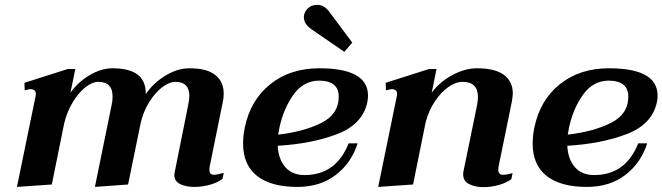

<svg xmlns="http://www.w3.org/2000/svg" viewBox="-20 -762 2736 793"><path d="M864 -40Q874 -40 904 -48L899 -23Q877 -7 845.5 1.5Q814 10 782 10Q749 10 724.5 -1.5Q700 -13 700 -40Q700 -43 702 -53L757 -327Q762 -352 762 -366Q762 -424 704 -424Q680 -424 650.5 -402Q621 -380 596 -340Q571 -300 560 -249L509 0L372 10L441 -328Q445 -345 445 -363Q445 -424 386 -424Q362 -424 334 -402.5Q306 -381 281.5 -341.5Q257 -302 245 -252L194 0L50 10L127 -365Q128 -368 128 -374Q128 -385 121.5 -389.5Q115 -394 107 -394Q102 -394 82 -389L81 -420L260 -477H291L271 -379Q302 -423 350 -451.5Q398 -480 445 -480Q582 -480 582 -377V-373Q613 -419 663 -449.5Q713 -480 763 -480Q835 -480 869.5 -452Q904 -424 904 -375Q904 -356 900 -340L846 -74Q845 -69 845 -60Q845 -40 864 -40Z M1235 -691Q1235 -710 1250 -726Q1265 -742 1291 -742Q1321 -742 1344 -708L1435 -586L1402 -548L1268 -640Q1251 -652 1243 -664Q1235 -676 1235 -691ZM1127 -160Q1130 -104 1158.5 -71.5Q1187 -39 1238 -39Q1368 -39 1420 -170H1457Q1432 -90 1367.5 -40Q1303 10 1208 10Q1099 10 1041.5 -35.5Q984 -81 984 -169Q984 -201 991 -235Q1014 -348 1096 -414Q1178 -480 1299 -480Q1500 -480 1500 -367Q1500 -354 1497 -339Q1477 -248 1372 -208Q1267 -168 1127 -160ZM1379 -363Q1379 -428 1299 -429Q1234 -429 1192.5 -371.5Q1151 -314 1134 -234Q1130 -213 1129 -206Q1234 -218 1306.5 -254Q1379 -290 1379 -363Z M2059 -40Q2073 -40 2097 -47L2092 -22Q2070 -6 2038.5 2.5Q2007 11 1976 11Q1943 11 1918 -1.5Q1893 -14 1893 -41Q1893 -49 1894 -53L1951 -331Q1954 -349 1954 -362Q1954 -424 1890 -424Q1863 -424 1832.5 -403Q1802 -382 1776.5 -344Q1751 -306 1738 -257L1686 0L1542 10L1619 -365Q1620 -368 1620 -374Q1620 -385 1613.5 -389.5Q1607 -394 1599 -394Q1594 -394 1574 -389L1573 -420L1752 -477H1783L1763 -379Q1795 -423 1847.5 -451.5Q1900 -480 1950 -480Q2025 -480 2061.5 -452.5Q2098 -425 2098 -376Q2098 -366 2094 -342L2039 -73Q2038 -68 2038 -61Q2038 -40 2059 -40Z M2323 -160Q2326 -104 2354.5 -71.5Q2383 -39 2434 -39Q2564 -39 2616 -170H2653Q2628 -90 2563.5 -40Q2499 10 2404 10Q2295 10 2237.5 -35.5Q2180 -81 2180 -169Q2180 -201 2187 -235Q2210 -348 2292 -414Q2374 -480 2495 -480Q2696 -480 2696 -367Q2696 -354 2693 -339Q2673 -248 2568 -208Q2463 -168 2323 -160ZM2575 -363Q2575 -428 2495 -429Q2430 -429 2388.5 -371.5Q2347 -314 2330 -234Q2326 -213 2325 -206Q2430 -218 2502.5 -254Q2575 -290 2575 -363Z"/></svg>

Font: Taviraj SemiBold
Style: Italic
Weight: 600
Italic angle: -12°
Designer: Katatrad Team
Foundry: CadsonDemak
Version: Version 1.001